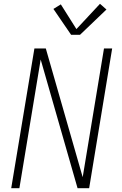

<svg xmlns="http://www.w3.org/2000/svg" viewBox="-20 -990 640 1010"><path d="M39 0 161 -735H221L415 -58L527 -735H570L449 0H388L194 -677L82 0ZM354 -807 261 -943 300 -967 382 -837 506 -970 540 -940 401 -807Z"/></svg>

Font: Iosevka Curly XLtExObl
Style: Regular
Weight: 200
Width: 7
Italic angle: -9°
Monospace: yes
Designer: Belleve Invis
Foundry: Belleve Invis
Version: Version 11.0.1; ttfautohint (v1.8.3)